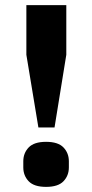

<svg xmlns="http://www.w3.org/2000/svg" viewBox="-20 -718 360 750"><path d="M193 -220H130L83 -504V-698H239V-504ZM160 12Q113 12 92 -10Q71 -32 71 -64V-88Q71 -120 92 -142Q113 -164 160 -164Q207 -164 228 -142Q249 -120 249 -88V-64Q249 -32 228 -10Q207 12 160 12Z"/></svg>

Font: IBM Plex Sans
Style: Regular
Weight: 400
Designer: Mike Abbink, Paul van der Laan, Pieter van Rosmalen
Foundry: Bold Monday
Version: Version 3.201